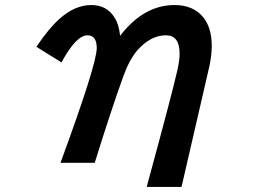

<svg xmlns="http://www.w3.org/2000/svg" viewBox="-20 -611 1040 750"><path d="M216.3 24.9Q357.9 -360.4 357.9 -423.3Q357.9 -473.1 321.8 -473.1Q277.3 -473.1 220.2 -367.2L122.1 -428.2Q169.9 -499 210.4 -535.6Q271.5 -591.3 336.4 -591.3Q398.4 -591.3 428.7 -540.5Q444.8 -514.2 449.2 -471.2Q541.5 -591.3 661.6 -591.3Q733.4 -591.3 772 -545.9Q807.1 -504.4 807.1 -431.6Q807.1 -396 798.3 -354Q796.4 -346.7 720.2 -15.6L695.3 92.3L689 119.1H553.2L560.5 91.3Q654.3 -253.4 672.9 -336.9Q681.6 -375 681.6 -401.4Q681.6 -473.1 628.4 -473.1Q568.4 -473.1 516.6 -414.6Q486.3 -379.9 462.4 -314.9Q411.6 -173.8 350.1 24.9Z"/></svg>

Font: BIZ UDPGothic
Style: Bold
Weight: 700
Designer: TypeBank Co., Ltd.
Foundry: Morisawa Inc.
Version: Version 1.051